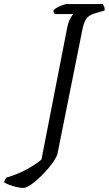

<svg xmlns="http://www.w3.org/2000/svg" viewBox="-140 -724 535 944"><path d="M-25 200Q-38 200 -56.5 196Q-75 192 -92.5 185.5Q-110 179 -120 172Q-118 165 -114.5 158.5Q-111 152 -108 149Q-50 132 -5.5 107Q39 82 64 60L188 -576Q195 -615 205.5 -633Q216 -651 220 -655H129Q127 -658 124.5 -663Q122 -668 123 -674Q130 -681 143 -688Q156 -695 169 -699.5Q182 -704 187 -704H365Q367 -700 371.5 -692Q376 -684 374 -672L329 -659Q299 -651 285.5 -633Q272 -615 264 -573L142 35Q134 57 112.5 85Q91 113 64.5 139.5Q38 166 13.5 183Q-11 200 -25 200Z"/></svg>

Font: Texturina Medium 12pt Light
Style: Italic
Weight: 300
Italic angle: -11°
Version: Version 1.002